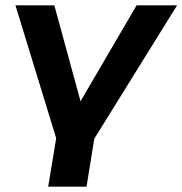

<svg xmlns="http://www.w3.org/2000/svg" viewBox="-20 -521 685 721"><path d="M161 180 191 -2 38 -501H184L284 -135H279L493 -501H645L334 0L305 180Z"/></svg>

Font: Nunito Sans 7pt SemiExpanded
Style: Bold Italic
Weight: 700
Width: 6
Italic angle: -9°
Designer: Vernon Adams
Foundry: Vernon Adams
Version: Version 3.101;gftools[0.9.27]